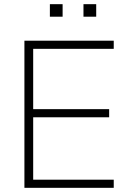

<svg xmlns="http://www.w3.org/2000/svg" viewBox="-20 -900 622 920"><path d="M97 0V-705H525V-666H139V-377H503V-338H139V-39H525V0ZM380 -820V-880H441V-820ZM219 -820V-880H280V-820Z"/></svg>

Font: Mulish ExtraLight
Style: Regular
Weight: 200
Designer: Vernon Adams
Foundry: Vernon Adams
Version: Version 3.603